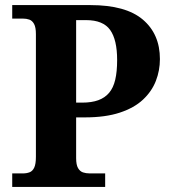

<svg xmlns="http://www.w3.org/2000/svg" viewBox="-20 -734 678 754"><path d="M28 0V-53H70Q84.6 -53 96.3 -57.5Q108 -62 114.5 -76Q121 -90 121 -118V-600Q121 -626.9 113.8 -639.9Q106.7 -652.9 95.2 -657Q83.7 -661 70 -661H28V-714H335Q474 -714 541 -657Q608 -600 608 -502Q608 -457 592 -416Q576 -375 541.5 -342.7Q507 -310.4 450.5 -291.7Q394.1 -273 313 -273H279V-113Q279 -87 286.4 -74Q293.9 -61.1 305.8 -57Q317.8 -53 332 -53H393V0ZM303 -331Q340 -331 366 -340.5Q392 -350 408.5 -369.5Q425 -389 432.5 -420.8Q440 -452.6 440 -498.2Q440 -578 412.5 -616.5Q384.9 -655 318 -655H279V-331Z"/></svg>

Font: Noto Serif Tamil
Style: Italic
Weight: 400
Italic angle: -12°
Designer: Indian Type Foundry, Tom Grace, and the Monotype Design Team
Foundry: Monotype Imaging Inc.
Version: Version 2.003